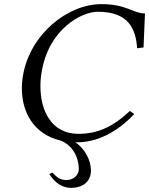

<svg xmlns="http://www.w3.org/2000/svg" viewBox="-20 -678 723 931"><path d="M219 166C248 211 284 233 325 233C379 233 421 204 421 149C421 100 393 45 346 12H354C450 12 547 -36 631 -125L610 -140C526 -62 453 -29 360 -29C231 -29 176 -139 176 -260C176 -284 178 -309 183 -334C218 -537 375 -621 454 -621C600 -621 638 -543 645 -444L676 -448L683 -613C624 -613 595 -658 472 -658C307 -658 127 -512 92 -315C88 -293 86 -271 86 -250C86 -134 143 -28 272 3C329 24 362 80 362 144C362 169 338 195 302 195C272 195 256 182 234 159Z"/></svg>

Font: Libertinus Serif
Style: Italic
Weight: 400
Italic angle: -12°
Designer: Philipp H. Poll, Khaled Hosny
Foundry: Caleb Maclennan
Version: Version 7.050;RELEASE